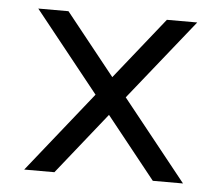

<svg xmlns="http://www.w3.org/2000/svg" viewBox="-42 -547 685 594"><g transform="rotate(5 300.0 -250.0)"><path d="M300.3 -308.6 453.1 -500H547.4L347.2 -250L546.9 0H453.1L300.3 -191.4L147.5 0H53.7L253.4 -250L53.7 -500H147.5Z"/></g></svg>

Font: Anka/Coder
Style: Regular
Weight: 400
Monospace: yes
Version: Version 001.100